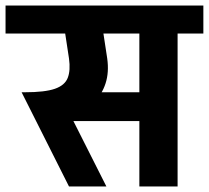

<svg xmlns="http://www.w3.org/2000/svg" viewBox="-50 -673 754 693"><path d="M279 -552V-653H468V-552ZM129 -236V-340H470V-236ZM89 -246 40 -340Q112 -340 148 -352.5Q184 -365 194.5 -392Q205 -419 199 -462H337Q344 -412 331 -372Q318 -332 289 -304Q260 -276 219.5 -261Q179 -246 131 -246ZM199 0 28 -340 163 -339 334 0ZM199 -462 178 -600H316L337 -462ZM-30 -552V-653H422V-552ZM453 0V-639H591V0ZM361 -552V-653H684V-552Z"/></svg>

Font: Akshar Light SemiBold
Style: Regular
Weight: 600
Version: Version 1.100